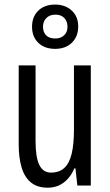

<svg xmlns="http://www.w3.org/2000/svg" viewBox="-20 -828 491 857"><path d="M385.3 -536.1V0H325.2L316.9 -76.2H311.5Q300.8 -49.8 283.4 -30.5Q266.1 -11.2 243.7 -0.7Q221.2 9.8 193.4 9.8Q146.5 9.8 117.9 -13.7Q89.4 -37.1 76.4 -80.6Q63.5 -124 63.5 -184.1V-536.1H138.7V-198.2Q138.7 -126 155.5 -91.8Q172.4 -57.6 207 -57.6Q244.6 -57.6 267.1 -78.4Q289.6 -99.1 299.8 -141.4Q310.1 -183.6 310.1 -248.5V-536.1ZM226.1 -609.9Q178.7 -609.9 150.9 -637Q123 -664.1 123 -708.5Q123 -753.4 150.9 -780.5Q178.7 -807.6 226.1 -807.6Q271 -807.6 300 -781Q329.1 -754.4 329.1 -710Q329.1 -665 301 -637.5Q272.9 -609.9 226.1 -609.9ZM227.1 -656.2Q251 -656.2 266.1 -670.4Q281.2 -684.6 281.2 -708Q281.2 -732.4 267.1 -747.6Q252.9 -762.7 227.1 -762.7Q202.1 -762.7 187 -747.6Q171.9 -732.4 171.9 -708.5Q171.9 -685.1 185.5 -670.7Q199.2 -656.2 227.1 -656.2Z"/></svg>

Font: Open Sans Condensed
Style: Regular
Weight: 400
Width: 3
Designer: Monotype Design Team
Foundry: Monotype Imaging Inc.
Version: Version 3.000